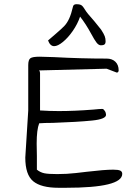

<svg xmlns="http://www.w3.org/2000/svg" viewBox="-20 -890 646 911"><path d="M100 -142 114 -366V-581Q114 -606 124 -613.5Q134 -621 168 -621L236 -619Q364 -612 486 -612Q512 -612 527.5 -597Q543 -582 543 -556Q543 -551 540 -548Q537 -545 533 -546L486 -564L173 -556Q167 -556 166 -557Q170 -549 170 -543V-366Q216 -363 259 -363Q333 -363 422 -370Q431 -371 449.5 -372.5Q468 -374 470 -372Q476 -366 479 -361Q482 -356 483 -347Q486 -325 416.5 -318Q347 -311 231 -307Q192 -307 166 -305Q154 -275 154 -209L155 -150V-85Q171 -72 190 -68Q209 -64 252 -64Q297 -64 340.5 -69Q384 -74 392 -75Q476 -85 517 -85Q541 -85 550.5 -80.5Q560 -76 560 -65Q560 1 292 1H258Q175 1 137.5 -30Q100 -61 100 -142ZM413 -729Q387 -777 360 -811Q348 -776 325.5 -743.5Q303 -711 278.5 -691Q254 -671 237 -671Q218 -671 208 -698L244 -729Q272 -753 285 -766.5Q298 -780 308 -801.5Q318 -823 327 -861Q330 -870 343 -870Q359 -870 366.5 -865Q374 -860 384 -843Q392 -829 427 -790Q433 -782 444 -769Q455 -756 460 -749Q473 -729 477 -718Q481 -707 481 -694Q481 -683 475.5 -679Q470 -675 459 -675Q448 -675 438 -688Q428 -701 413 -729Z"/></svg>

Font: Indie Flower
Style: Regular
Weight: 400
Designer: Kimberly Geswein
Foundry: Kimberly Geswein
Version: Version 2.000